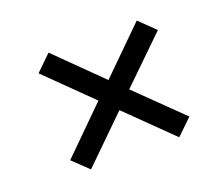

<svg xmlns="http://www.w3.org/2000/svg" viewBox="-80 -621 760 655"><g transform="rotate(-20 300.0 -294.0)"><path d="M525.9 -136.7 469.2 -82 309.1 -238.8 148.9 -82 92.8 -135.7 252.9 -293.9 92.8 -451.2 148.9 -505.9 309.1 -348.1 469.2 -505.9 525.9 -450.7 364.7 -293.9Z"/></g></svg>

Font: Oxygen Mono
Style: Regular
Weight: 400
Designer: Vernon Adams
Foundry: Vernon Adams
Version: Version 0.201; ttfautohint (v0.8) -r 50 -G 200 -x